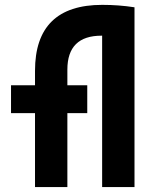

<svg xmlns="http://www.w3.org/2000/svg" viewBox="-20 -762 626 782"><path d="M122.6 0V-301.3H24.9V-414.6H122.6V-473.6Q122.6 -742.2 396.5 -742.2Q463.9 -742.2 526.9 -732.4H527.8V0H396V-616.7Q394.5 -616.7 393.6 -616.7Q254.4 -616.7 254.4 -478.5V-414.6H335.4V-301.3H254.4V0Z"/></svg>

Font: Cascadia Code NF
Style: Bold
Weight: 700
Monospace: yes
Designer: Aaron Bell
Foundry: Saja Typeworks
Version: Version 2404.023; ttfautohint (v1.8.4)